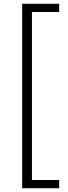

<svg xmlns="http://www.w3.org/2000/svg" viewBox="-20 -892 364 1022"><path d="M295 110H98V-872H295V-828H150V66H295Z"/></svg>

Font: Open Sauce One Light
Style: Regular
Weight: 300
Designer: Alfredo Marco Pradil
Foundry: Creative Sauce Fz LLC
Version: Version 1.477